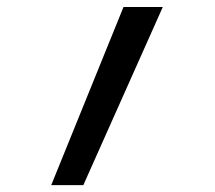

<svg xmlns="http://www.w3.org/2000/svg" viewBox="-20 -538 626 558"><path d="M128.9 0 338.9 -517.6H453.1L222.2 0Z"/></svg>

Font: Cascadia Code
Style: Regular
Weight: 400
Monospace: yes
Designer: Aaron Bell
Foundry: Saja Typeworks
Version: Version 2106.017